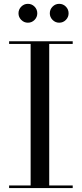

<svg xmlns="http://www.w3.org/2000/svg" viewBox="-20 -961 418 981"><path d="M234.5 -893Q234.5 -913 248.7 -927.2Q262.9 -941.4 282.5 -941.4Q302.5 -941.4 316.5 -927.2Q330.5 -913 330.5 -893Q330.5 -873.4 316.5 -859.2Q302.5 -845 282.5 -845Q262.9 -845 248.7 -859.2Q234.5 -873.4 234.5 -893ZM74.5 -893Q74.5 -913 88.7 -927.2Q102.9 -941.4 122.5 -941.4Q142.5 -941.4 156.5 -927.2Q170.5 -913 170.5 -893Q170.5 -873.4 156.5 -859.2Q142.5 -845 122.5 -845Q102.9 -845 88.7 -859.2Q74.5 -873.4 74.5 -893ZM26.5 -13.5H136.5V-736.5H26.5V-750H351.5V-736.5H231.5V-13.5H351.5V0H26.5Z"/></svg>

Font: Bodoni Moda 16pt
Style: Regular
Weight: 400
Version: Version 2.3